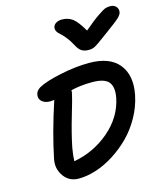

<svg xmlns="http://www.w3.org/2000/svg" viewBox="-130 -1033 927 1093"><g transform="rotate(-15 333.5 -487.0)"><path d="M623 -938Q644.5 -938 657 -925Q669.4 -912.1 667 -893.1Q665.5 -878.9 647.5 -861.3Q629.4 -843.8 565.9 -797.9Q550.3 -786.6 530.8 -772.2Q511.2 -757.8 502.9 -752Q494.6 -746.1 483.2 -739.5Q471.7 -732.9 462.6 -731Q453.6 -729 441.9 -729Q415 -729 399.2 -740Q383.3 -751 369.1 -778.8Q354.5 -806.6 336.9 -828.1Q319.3 -849.6 307.9 -858.9Q296.4 -868.2 290 -879.4Q283.7 -890.6 286.1 -903.8Q289.1 -918.5 303.5 -927.2Q317.9 -936 337.9 -936Q374.5 -936 400.9 -916.3Q427.2 -896.5 460.9 -837.9Q515.1 -884.3 549.1 -907.2Q583 -930.2 595.2 -934.1Q607.4 -938 623 -938ZM198.2 -36.1Q142.1 -36.1 110.6 -80.3Q79.1 -124.5 89.8 -179.2Q119.6 -326.7 178.2 -504.9Q162.6 -502.9 154.8 -502.9Q123.5 -502.9 106 -518.8Q88.4 -534.7 92.8 -558.1Q95.7 -580.1 120.1 -595.2Q160.2 -618.2 252 -637.7Q343.8 -657.2 422.9 -657.2Q545.4 -657.2 598.6 -590.6Q651.9 -523.9 629.9 -413.1Q616.7 -347.2 583 -286.9Q549.3 -226.6 504.4 -181.9Q459.5 -137.2 406.7 -103.8Q354 -70.3 300.3 -53.2Q246.6 -36.1 198.2 -36.1ZM207 -215.8Q199.2 -170.4 198.2 -138.2Q317.4 -159.7 408.7 -238Q500 -316.4 522 -424.8Q533.7 -486.3 509.5 -516.6Q485.4 -546.9 411.1 -546.9Q346.7 -546.9 287.1 -533.2Q287.1 -521 285.2 -514.2Q279.8 -486.8 251.2 -390.9Q222.7 -294.9 207 -215.8Z"/></g></svg>

Font: Shantell Sans Irregular
Style: Italic
Weight: 500
Italic angle: -11.31°
Designer: Stephen Nixon, Anya Danilova, Shantell Martin
Foundry: Arrow Type
Version: Version 1.006;[9816181b4]